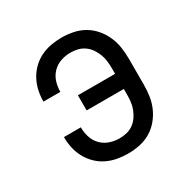

<svg xmlns="http://www.w3.org/2000/svg" viewBox="-128 -644 756 769"><g transform="rotate(-30 250.0 -260.0)"><path d="M253 8Q228 8 203 3.5Q178 -1 155.5 -12Q133 -23 115 -40.5Q97 -58 85 -80Q73 -102 67.5 -126.5Q62 -151 62 -176Q62 -176 62 -176.5Q62 -177 62 -178H140Q140 -178 140 -177.5Q140 -177 140 -177Q140 -154 147 -132Q154 -110 170 -93.5Q186 -77 208 -69.5Q230 -62 253 -62Q270 -62 286.5 -66Q303 -70 317 -80Q331 -90 340.5 -104Q350 -118 356 -133.5Q362 -149 364 -166Q366 -183 366 -200V-225H194V-295H366V-320Q366 -337 364 -354Q362 -371 356 -386.5Q350 -402 340.5 -416Q331 -430 317 -440Q303 -450 286.5 -454Q270 -458 253 -458Q230 -458 208 -450.5Q186 -443 170 -426.5Q154 -410 147 -388Q140 -366 140 -343Q140 -343 140 -342.5Q140 -342 140 -342H62Q62 -343 62 -343.5Q62 -344 62 -344Q62 -369 67.5 -393.5Q73 -418 85 -440Q97 -462 115 -479.5Q133 -497 155.5 -508Q178 -519 203 -523.5Q228 -528 253 -528Q279 -528 306 -522.5Q333 -517 356 -503.5Q379 -490 396.5 -469.5Q414 -449 425 -424.5Q436 -400 440 -373.5Q444 -347 444 -320V-200Q444 -173 440 -146.5Q436 -120 425 -95.5Q414 -71 396.5 -50.5Q379 -30 356 -16.5Q333 -3 306 2.5Q279 8 253 8Z"/></g></svg>

Font: Zed Mono
Style: Regular
Weight: 400
Monospace: yes
Designer: Belleve Invis
Foundry: Belleve Invis
Version: Version 1.0.0; ttfautohint (v1.8.4)